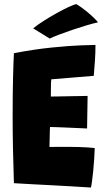

<svg xmlns="http://www.w3.org/2000/svg" viewBox="-20 -876 518 904"><path d="M408 7Q360.5 4 313.8 1.2Q267 -1.5 219.5 -4Q176.5 -6 132.8 -8.5Q89 -11 45.5 -13.5Q42.5 -100 41 -179.8Q39.5 -259.5 39.5 -329.5Q39.5 -436.5 41.5 -513.2Q43.5 -590 45.5 -625.5Q141.5 -644 223.8 -652.2Q306 -660.5 361 -662.5Q416 -664.5 429.5 -664.5Q429.5 -628.5 427.2 -593.2Q425 -558 421.5 -519L221.5 -502.5Q220.5 -498 220.2 -486.8Q220 -475.5 219.8 -462.2Q219.5 -449 219.5 -437.8Q219.5 -426.5 219.5 -421.5Q231.5 -421.5 248.2 -421.8Q265 -422 284.8 -422.5Q304.5 -423 324.2 -423.2Q344 -423.5 361.8 -423.8Q379.5 -424 392.5 -424.5L390 -271Q383.5 -271.5 365.8 -272.2Q348 -273 325 -274Q302 -275 279.2 -276Q256.5 -277 239.2 -277.5Q222 -278 215.5 -278Q215 -273.5 214.8 -264.2Q214.5 -255 214.2 -243.8Q214 -232.5 213.8 -221Q213.5 -209.5 213.2 -199.8Q213 -190 213 -184Q218.5 -184.5 247.2 -184.5Q276 -184.5 307 -184.5Q330 -184.5 352.2 -183.8Q374.5 -183 393.8 -181.8Q413 -180.5 426 -179Q425.5 -156.5 423.5 -127.5Q421.5 -98.5 418.8 -70Q416 -41.5 413 -20.5Q410 0.5 408 7ZM340 -856.5Q365 -841 387 -823Q409 -805 423.5 -790.5Q438 -776 441.5 -771Q419 -766 387 -756.5Q355 -747 321 -735.5Q287 -724 258.2 -713Q229.5 -702 214 -694.5L136 -742.5Q155.5 -758.5 185 -777.2Q214.5 -796 245.8 -813.5Q277 -831 302.8 -843Q328.5 -855 340 -856.5Z"/></svg>

Font: Grandstander Thin ExtraBold
Style: Regular
Weight: 800
Version: Version 1.200